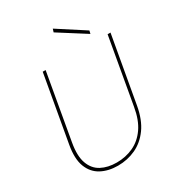

<svg xmlns="http://www.w3.org/2000/svg" viewBox="-212 -1015 1044 1148"><g transform="rotate(-30 310.0 -440.5)"><path d="M262 12Q196 12 147 -14.5Q98 -41 76.5 -97Q55 -153 71 -243L152 -700H172L92 -245Q77 -160 96 -107.5Q115 -55 159.5 -31.5Q204 -8 265 -8Q327 -8 380 -32.5Q433 -57 469.5 -109.5Q506 -162 520 -246L600 -700H620L539 -243Q523 -153 482.5 -97Q442 -41 385 -14.5Q328 12 262 12ZM512 -753 326 -871 333 -893 517 -774Z"/></g></svg>

Font: DM Sans 16pt Thin
Style: Italic
Weight: 250
Italic angle: -10°
Version: Version 4.004;gftools[0.9.30]